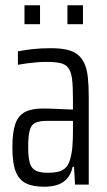

<svg xmlns="http://www.w3.org/2000/svg" viewBox="-20 -701 408 729"><path d="M148 8Q105 8 78.5 -5Q52 -18 39.5 -50Q27 -82 27 -141Q27 -198 38 -230Q49 -262 74.5 -275.5Q100 -289 143 -289Q154 -289 168 -288.5Q182 -288 198 -287.5Q214 -287 229 -286Q244 -285 257 -285V-327Q257 -374 253.5 -401.5Q250 -429 239.5 -443Q229 -457 209 -461.5Q189 -466 156 -466Q139 -466 120 -464.5Q101 -463 82.5 -460.5Q64 -458 48 -455V-506Q72 -511 103.5 -514.5Q135 -518 172 -518Q208 -518 233 -512.5Q258 -507 274 -494.5Q290 -482 300 -461Q310 -440 313.5 -408Q317 -376 317 -332V0H265L261 -68H256Q249 -37 232.5 -20.5Q216 -4 194.5 2Q173 8 148 8ZM162 -45Q182 -45 199 -48.5Q216 -52 228 -63Q240 -74 246 -95Q253 -120 255 -146Q257 -172 257 -205V-242H158Q130 -242 114.5 -235Q99 -228 93 -206.5Q87 -185 87 -143Q87 -104 93 -83Q99 -62 115 -53.5Q131 -45 162 -45ZM73 -609V-681H132V-609ZM236 -609V-681H295V-609Z"/></svg>

Font: Saira ExtraCondensed
Style: Regular
Weight: 400
Width: 2
Designer: Hector Gatti with collaboration of the Omnibus-Type team
Foundry: Omnibus-Type
Version: Version 1.101